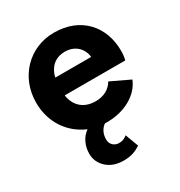

<svg xmlns="http://www.w3.org/2000/svg" viewBox="-186 -685 983 1051"><g transform="rotate(-30 305.5 -159.0)"><path d="M318 12C429 12 521 -41 553 -121L433 -178C412 -141 373 -118 320 -118C261 -118 219 -145 199 -192C194 -204 190 -217 189 -231H571C576 -246 578 -268 578 -289C578 -440 480 -558 308 -558C153 -558 33 -437 33 -274C33 -169 82 -78 167 -27C179 -20 191 -13 204 -8C185 6 170 23 161 43C150 65 145 89 145 114C145 149 159 179 186 204C213 228 248 240 292 240C339 240 370 227 399 208L368 125C351 138 339 144 316 144C292 144 264 127 264 92C264 60 276 34 296 17C298 15 300 13 303 12C308 12 313 12 318 12ZM193 -341C194 -349 196 -356 199 -363C218 -412 256 -438 308 -438C361 -438 399 -410 414 -366C417 -358 418 -350 419 -341Z"/></g></svg>

Font: Plus Jakarta Sans ExtraBold
Style: Regular
Weight: 800
Designer: Gumpita Rahayu
Foundry: Tokotype
Version: Version 2.071;gftools[0.9.30]